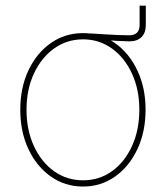

<svg xmlns="http://www.w3.org/2000/svg" viewBox="-20 -663 598 693"><path d="M279.3 -524.4V-543.5Q299.8 -543 320.8 -541.5Q341.8 -540 362.8 -538.8Q383.8 -537.6 404.8 -536.6Q425.8 -535.6 446.3 -535.6Q483.9 -535.6 483.9 -573.2V-642.6H506.3V-573.2Q506.3 -544.4 490.7 -529.1Q475.1 -513.7 446.3 -513.7Q404.8 -514.6 362.8 -518.3Q320.8 -522 279.3 -524.4ZM279.8 10.3Q214.4 10.3 163.1 -26.1Q111.8 -62.5 82.5 -125Q53.2 -187.5 53.2 -267.1Q53.2 -346.2 82.5 -408.7Q111.8 -471.2 163.1 -507.3Q214.4 -543.5 279.8 -543.5Q344.2 -543.5 395.3 -507.3Q446.3 -471.2 475.8 -408.7Q505.4 -346.2 505.4 -267.1Q505.4 -187.5 476.1 -125Q446.8 -62.5 395.8 -26.1Q344.7 10.3 279.8 10.3ZM279.8 -12.2Q338.4 -12.2 384.3 -45.2Q430.2 -78.1 456.5 -136Q482.9 -193.8 482.9 -267.1Q482.9 -339.8 456.3 -397.5Q429.7 -455.1 383.8 -488Q337.9 -521 279.8 -521Q221.2 -521 175 -487.8Q128.9 -454.6 102.3 -397.2Q75.7 -339.8 75.7 -267.1Q75.7 -193.8 102.3 -136Q128.9 -78.1 175 -45.2Q221.2 -12.2 279.8 -12.2Z"/></svg>

Font: Inter 20pt Thin
Style: Regular
Weight: 250
Version: Version 4.001;git-66647c0bb